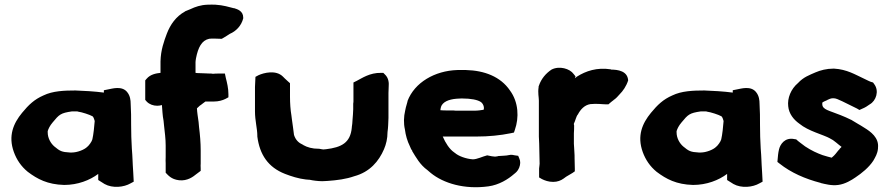

<svg xmlns="http://www.w3.org/2000/svg" viewBox="-20 -787 3786 817"><path d="M39 -140C51 -107 70 -79 98 -56C139 -25 182 -2 253 0C311 0 362 -20 398 -47V-21L425 -4C459 15 507 10 536 -7L549 -14L547 -52C546 -63 546 -73 545 -85L544 -107C544 -120 542 -137 541 -155C539 -196 538 -213 538 -254C538 -289 538 -313 536 -346C536 -360 534 -379 522 -394C500 -424 455 -409 442 -407L422 -403V-393C385 -398 334 -401 301 -402C253 -402 204 -400 165 -381C126 -364 102 -341 74 -307C37 -262 14 -209 39 -140ZM183 -224V-229C186 -239 192 -252 204 -266C232 -300 238 -306 286 -313H310L311 -312H312C328 -310 362 -299 374 -292C376 -290 379 -287 383 -272C381 -247 378 -216 373 -194C371 -185 358 -167 351 -162C339 -150 309 -138 285 -138H278C242 -140 235 -144 211 -164C196 -177 183 -199 183 -224Z M598 -362 605 -354C616 -343 632 -337 649 -337C656 -337 662 -338 669 -340C671 -320 671 -298 676 -273L678 -253C681 -225 685 -197 685 -168V-119C684 -109 685 -98 685 -92V-52C695 -42 708 -24 742 -20C778 -16 803 -36 814 -45L834 -60V-70C834 -79 833 -86 834 -91V-146C834 -180 831 -214 827 -246L825 -268C822 -290 819 -307 818 -326C823 -330 828 -336 832 -339H833C837 -343 843 -346 854 -355H890C910 -355 927 -360 939 -366L952 -373V-386C952 -411 946 -436 941 -455L937 -474H908C901 -474 895 -474 886 -473C883 -473 881 -474 879 -474H874C858 -474 841 -476 822 -476C821 -476 816 -476 812 -477V-523C812 -528 813 -531 814 -539C823 -585 838 -615 870 -622C885 -624 902 -622 917 -622H924L944 -634C949 -637 954 -640 958 -643C984 -654 1007 -677 1015 -709V-712C1015 -741 989 -748 977 -752H975C955 -757 930 -765 897 -767H895C887 -767 877 -768 863 -767C834 -766 811 -758 790 -748L768 -739L767 -738C729 -717 705 -683 690 -644C678 -612 664 -574 663 -526V-477C645 -475 620 -471 604 -452L598 -445Z M1065 -313C1065 -273 1075 -240 1075 -209V-206C1085 -129 1121 -75 1193 -47C1219 -37 1249 -27 1283 -23H1286C1288 -23 1291 -22 1298 -22C1311 -19 1333 -16 1351 -16C1361 -16 1367 -17 1371 -17H1373C1415 -20 1453 -25 1487 -37C1554 -55 1592 -101 1614 -152C1623 -173 1629 -197 1629 -225C1632 -245 1632 -264 1633 -285V-391C1633 -400 1634 -409 1634 -420C1635 -432 1635 -455 1617 -471L1611 -477H1602C1553 -478 1520 -454 1498 -443L1484 -436V-355C1484 -350 1483 -348 1483 -346V-322C1483 -306 1481 -294 1480 -276L1479 -261C1478 -256 1477 -248 1477 -246V-244C1471 -179 1433 -160 1367 -152C1362 -152 1358 -151 1356 -151C1355 -151 1356 -151 1349 -152L1338 -154H1336C1308 -154 1288 -160 1270 -170V-171H1269C1251 -179 1238 -191 1231 -213C1228 -232 1226 -257 1222 -280L1220 -296C1216 -319 1214 -348 1214 -375V-433L1205 -441C1202 -444 1197 -448 1192 -453L1184 -461C1154 -491 1102 -477 1080 -467L1067 -460L1065 -417Z M1703 -236C1706 -212 1713 -187 1724 -165C1727 -158 1730 -150 1734 -146V-144C1750 -118 1767 -86 1799 -63C1802 -61 1804 -58 1813 -51C1867 -7 1956 20 2058 6C2103 0 2142 -24 2168 -47C2173 -51 2183 -58 2189 -73C2195 -88 2195 -101 2190 -112L2185 -124L2171 -126C2165 -127 2157 -130 2145 -127C2132 -124 2124 -125 2101 -123H2099L2098 -122C2087 -120 2087 -120 2073 -122L2053 -126C2033 -121 2010 -109 1992 -109C1963 -111 1930 -123 1915 -137L1913 -138L1912 -139C1893 -152 1876 -178 1864 -206H2007C2060 -206 2109 -211 2153 -220L2167 -223L2171 -235C2189 -286 2187 -352 2150 -402C2110 -461 2041 -487 1963 -489H1926C1830 -486 1744 -436 1714 -357V-355C1712 -348 1710 -340 1707 -330L1704 -316C1698 -291 1697 -262 1703 -236ZM1854 -318C1854 -323 1855 -326 1856 -329V-331C1863 -353 1888 -364 1923 -367H1924C1927 -367 1932 -367 1943 -368H1946C1985 -368 2013 -362 2026 -353C2035 -347 2042 -332 2038 -320C2027 -318 2013 -316 1997 -316H1929C1921 -316 1915 -316 1909 -317H1886C1874 -317 1867 -317 1854 -318Z M2272 -417C2268 -391 2273 -374 2273 -359V-206C2274 -184 2275 -167 2275 -146C2275 -129 2276 -112 2276 -99V-97C2277 -91 2275 -81 2274 -70V-32L2286 -25C2298 -19 2314 -13 2334 -13C2352 -13 2367 -19 2378 -27L2389 -35C2398 -40 2408 -46 2416 -51L2426 -58V-69C2426 -84 2425 -99 2425 -112C2425 -122 2425 -130 2424 -142C2424 -155 2422 -165 2422 -175V-220C2423 -231 2423 -243 2423 -251V-254L2422 -257V-261C2428 -272 2432 -293 2439 -300C2450 -321 2467 -340 2492 -344C2521 -347 2543 -343 2559 -343H2569L2577 -350C2580 -353 2586 -357 2591 -361V-362H2592C2602 -369 2609 -377 2616 -385C2631 -400 2645 -420 2653 -445L2652 -452C2644 -494 2586 -490 2580 -491L2579 -492C2520 -501 2473 -485 2435 -461C2431 -458 2431 -458 2426 -454L2429 -462L2421 -472C2405 -495 2360 -508 2327 -491C2303 -475 2283 -452 2273 -422L2272 -420Z M2715 -140C2727 -107 2746 -79 2774 -56C2815 -25 2858 -2 2929 0C2987 0 3038 -20 3074 -47V-21L3101 -4C3135 15 3183 10 3212 -7L3225 -14L3223 -52C3222 -63 3222 -73 3221 -85L3220 -107C3220 -120 3218 -137 3217 -155C3215 -196 3214 -213 3214 -254C3214 -289 3214 -313 3212 -346C3212 -360 3210 -379 3198 -394C3176 -424 3131 -409 3118 -407L3098 -403V-393C3061 -398 3010 -401 2977 -402C2929 -402 2880 -400 2841 -381C2802 -364 2778 -341 2750 -307C2713 -262 2690 -209 2715 -140ZM2859 -224V-229C2862 -239 2868 -252 2880 -266C2908 -300 2914 -306 2962 -313H2986L2987 -312H2988C3004 -310 3038 -299 3050 -292C3052 -290 3055 -287 3059 -272C3057 -247 3054 -216 3049 -194C3047 -185 3034 -167 3027 -162C3015 -150 2985 -138 2961 -138H2954C2918 -140 2911 -144 2887 -164C2872 -177 2859 -199 2859 -224Z M3288 -98 3297 -91C3346 -52 3406 -26 3471 -9H3472L3473 -8C3491 -4 3518 4 3547 0C3577 -4 3604 -21 3620 -32C3647 -50 3677 -74 3696 -103C3705 -119 3714 -133 3716 -155V-158C3721 -201 3685 -227 3657 -244C3639 -256 3619 -266 3604 -276L3603 -277H3602C3586 -285 3572 -291 3557 -297C3508 -317 3479 -320 3479 -344V-347C3478 -351 3479 -352 3500 -361L3501 -362C3508 -365 3515 -369 3525 -369C3538 -369 3546 -364 3564 -356C3583 -346 3604 -337 3627 -325L3637 -319L3648 -324C3663 -330 3671 -336 3681 -343C3708 -358 3722 -400 3700 -429L3695 -436C3679 -440 3677 -443 3655 -453C3620 -469 3584 -492 3529 -495H3527C3497 -495 3471 -488 3450 -479C3425 -468 3399 -459 3376 -434C3345 -408 3330 -369 3334 -335C3337 -303 3357 -278 3381 -261C3421 -228 3482 -215 3514 -197V-196H3515C3529 -190 3547 -172 3561 -162C3560 -160 3556 -157 3554 -155L3553 -153C3543 -143 3539 -135 3529 -125C3524 -121 3520 -117 3519 -116C3509 -118 3494 -123 3480 -127C3458 -135 3433 -146 3406 -164C3391 -176 3378 -184 3368 -194L3361 -195C3319 -204 3300 -172 3295 -152C3291 -136 3290 -120 3289 -109Z"/></svg>

Font: Hussar Pisanka
Style: Blk
Weight: 700
Designer: Robert Jablonski
Foundry: Cannot Into Space Fonts
Version: Version 1.070